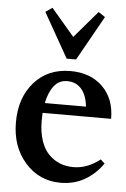

<svg xmlns="http://www.w3.org/2000/svg" viewBox="-53 -768 538 819"><g transform="rotate(5 216.0 -358.5)"><path d="M217.3 -518.6 109.4 -709.5 138.2 -729.5 237.3 -613.3 335.9 -728.5 364.7 -709.5 257.8 -518.6ZM237.3 11.2Q146 11.2 85.7 -56.9Q25.4 -125 25.4 -229.5Q25.4 -335.4 84 -401.4Q142.6 -467.3 238.8 -467.3Q324.7 -467.3 376.7 -416.3Q428.7 -365.2 428.7 -279.3H135.3Q134.3 -256.8 134.3 -246.1Q134.3 -197.8 146.5 -161.1Q158.7 -124.5 180.2 -102.8Q201.7 -81.1 228.3 -70.6Q254.9 -60.1 286.1 -60.1Q345.2 -60.1 399.9 -103L417.5 -86.9Q385.7 -41 340.1 -14.9Q294.4 11.2 237.3 11.2ZM228.5 -423.3Q193.4 -423.3 171.9 -395.8Q150.4 -368.2 141.1 -321.8H317.4Q312 -371.6 288.8 -397.5Q265.6 -423.3 228.5 -423.3Z"/></g></svg>

Font: Elstob 6pt SemiBold
Style: Regular
Weight: 600
Designer: Peter S. Baker
Version: Version 1.015